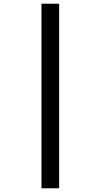

<svg xmlns="http://www.w3.org/2000/svg" viewBox="-20 -780 541 1032"><path d="M203 -760H298V232H203Z"/></svg>

Font: Noto Sans Hebrew SemiCondensed SemiBold
Style: Regular
Weight: 600
Width: 4
Designer: Monotype Design Team
Foundry: Monotype Imaging Inc.
Version: Version 2.004; ttfautohint (v1.8.4.7-5d5b)